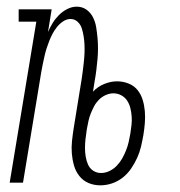

<svg xmlns="http://www.w3.org/2000/svg" viewBox="-20 -548 540 576"><path d="M281 8Q262 8 245.5 1Q229 -6 218 -20Q207 -34 202 -51.5Q197 -69 195.5 -87.5Q194 -106 196 -125Q198 -144 201 -163L225 -311Q227 -323 228.5 -336Q230 -349 231.5 -362Q233 -375 233.5 -388Q234 -401 233.5 -413.5Q233 -426 231 -438.5Q229 -451 225.5 -462.5Q222 -474 213 -482.5Q204 -491 192 -491Q180 -491 169.5 -484Q159 -477 151 -467Q143 -457 137.5 -446.5Q132 -436 127.5 -424.5Q123 -413 119.5 -402Q116 -391 113.5 -379.5Q111 -368 108.5 -356.5Q106 -345 104 -333L49 0H9L89 -483H36V-520H135L124 -452Q130 -466 138 -479Q146 -492 157 -503Q168 -514 182 -521Q196 -528 210 -528Q227 -528 239.5 -519Q252 -510 259 -496Q266 -482 268.5 -466.5Q271 -451 272.5 -435Q274 -419 274 -403Q274 -387 272.5 -370.5Q271 -354 269 -337.5Q267 -321 264 -305L259 -273Q273 -288 292.5 -296Q312 -304 331 -304Q349 -304 365.5 -297.5Q382 -291 392.5 -278Q403 -265 408 -248.5Q413 -232 414.5 -214.5Q416 -197 414.5 -178.5Q413 -160 410 -142Q407 -125 403 -108Q399 -91 391.5 -74.5Q384 -58 373.5 -42.5Q363 -27 348.5 -15.5Q334 -4 316.5 2Q299 8 281 8ZM283 -29Q296 -29 308.5 -35Q321 -41 330.5 -51Q340 -61 346.5 -72.5Q353 -84 358 -96.5Q363 -109 366 -122Q369 -135 371 -147Q373 -160 374.5 -173Q376 -186 375 -199Q374 -212 371 -224Q368 -236 361.5 -246Q355 -256 344 -262Q333 -268 320 -268Q309 -268 297.5 -263Q286 -258 277 -249Q268 -240 262.5 -229.5Q257 -219 252.5 -208Q248 -197 245.5 -185.5Q243 -174 241 -163L240 -157Q238 -144 236.5 -130.5Q235 -117 235 -104Q235 -91 237 -78.5Q239 -66 244 -54.5Q249 -43 259.5 -36Q270 -29 283 -29Z"/></svg>

Font: Iosevka Curly Slab Extralight
Style: Italic
Weight: 200
Italic angle: -9°
Monospace: yes
Designer: Belleve Invis
Foundry: Belleve Invis
Version: Version 22.1.2; ttfautohint (v1.8.4)